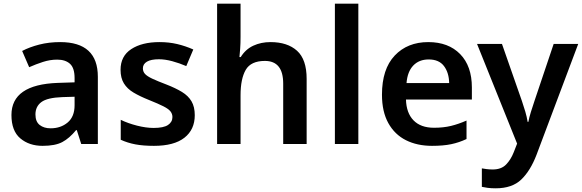

<svg xmlns="http://www.w3.org/2000/svg" viewBox="-20 -780 3152 1040"><path d="M306 -552Q510 -552 510 -364V0H420L396 -75H392Q356 -31 317.5 -10.5Q279 10 211 10Q138 10 90 -30.5Q42 -71 42 -157Q42 -322 293 -331L384 -334V-357Q384 -412 359 -434.5Q334 -457 290 -457Q251 -457 212.5 -444.5Q174 -432 138 -416L100 -504Q140 -525 192.5 -538.5Q245 -552 306 -552ZM318 -254Q236 -251 204 -227Q172 -203 172 -160Q172 -121 195 -103Q218 -85 254 -85Q309 -85 346.5 -116.5Q384 -148 384 -210V-256Z M1035 -156Q1035 -78 979 -34Q923 10 814 10Q756 10 713.5 2Q671 -6 634 -23V-131Q673 -112 722 -99.5Q771 -87 812 -87Q866 -87 890 -103Q914 -119 914 -146Q914 -163 903.5 -176.5Q893 -190 865.5 -204Q838 -218 788 -238Q738 -258 703.5 -278.5Q669 -299 651 -328.5Q633 -358 633 -402Q633 -476 691 -514Q749 -552 844 -552Q895 -552 939.5 -541.5Q984 -531 1027 -512L989 -422Q952 -438 913 -448.5Q874 -459 841 -459Q798 -459 776 -446Q754 -433 754 -410Q754 -392 765.5 -379.5Q777 -367 804.5 -354Q832 -341 882 -322Q931 -303 965.5 -282Q1000 -261 1017.5 -231Q1035 -201 1035 -156Z M1283 -581Q1283 -545 1281 -517Q1279 -489 1277 -471H1284Q1310 -513 1352 -532.5Q1394 -552 1445 -552Q1537 -552 1589 -505Q1641 -458 1641 -353V0H1514V-327Q1514 -450 1415 -450Q1339 -450 1311 -401.5Q1283 -353 1283 -264V0H1156V-760H1283Z M1921 0H1794V-760H1921Z M2300 -552Q2409 -552 2472.5 -487Q2536 -422 2536 -306V-241H2179Q2181 -168 2220 -128Q2259 -88 2331 -88Q2382 -88 2423 -98Q2464 -108 2507 -127V-27Q2467 -8 2424 1Q2381 10 2320 10Q2240 10 2179 -20.5Q2118 -51 2083.5 -113Q2049 -175 2049 -267Q2049 -406 2118 -479Q2187 -552 2300 -552ZM2302 -458Q2250 -458 2218.5 -425Q2187 -392 2182 -330H2413Q2412 -386 2385 -422Q2358 -458 2302 -458Z M2564 -542H2699L2807 -233Q2817 -204 2825.5 -175Q2834 -146 2838 -120H2842Q2846 -142 2855.5 -173Q2865 -204 2875 -233L2979 -542H3112L2886 59Q2853 145 2803.5 192.5Q2754 240 2665 240Q2640 240 2621.5 237.5Q2603 235 2590 232V132Q2600 134 2616 136Q2632 138 2649 138Q2695 138 2721 111.5Q2747 85 2763 44L2781 -2Z"/></svg>

Font: Noto Sans Lao UI SemBd
Style: Regular
Weight: 600
Designer: Monotype Design Team
Foundry: Monotype Imaging Inc.
Version: Version 2.000; ttfautohint (v1.8.4.7-5d5b)